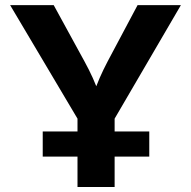

<svg xmlns="http://www.w3.org/2000/svg" viewBox="-20 -748 764 768"><path d="M290 0V-273.4L20.5 -727.5H194.8L317.9 -502.4Q336.4 -468.8 351.3 -435.8Q366.2 -402.8 381.8 -358.9H349.1Q364.3 -403.3 378.7 -436.3Q393.1 -469.2 410.6 -502.4L530.3 -727.5H703.6L438.5 -273.4V0ZM150.9 -121.6V-222.2H577.1V-121.6Z"/></svg>

Font: Inter 17pt
Style: Bold
Weight: 700
Version: Version 4.001;git-66647c0bb